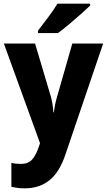

<svg xmlns="http://www.w3.org/2000/svg" viewBox="-20 -786 583 1046"><path d="M1 -549H171L257 -260Q268 -220 271 -174H274Q278 -216 291 -259L374 -549H542L337 54Q305 151 250 195.5Q195 240 115 240Q92 240 74 237.5Q56 235 42 232V101Q52 104 65.5 105.5Q79 107 94 107Q134 107 155.5 82.5Q177 58 192 12L198 -6ZM471 -756Q453 -738 421.5 -710Q390 -682 356 -653.5Q322 -625 296 -606H187V-619Q212 -652 242.5 -692Q273 -732 293 -766H471Z"/></svg>

Font: Noto Sans Sinhala SemiCondensed ExtraBold
Style: Regular
Weight: 800
Width: 4
Designer: Jelle Bosma - Monotype Design Team
Foundry: Monotype Imaging Inc.
Version: Version 2.006; ttfautohint (v1.8.4.7-5d5b)